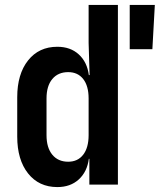

<svg xmlns="http://www.w3.org/2000/svg" viewBox="-20 -750 649 780"><path d="M507 -550V-730H609L599 -550ZM213 10Q138 10 94 -45.5Q50 -101 50 -195V-355Q50 -449 94 -504.5Q138 -560 213 -560Q266 -560 300 -529Q334 -498 341 -445H344L340 -576V-730H459V0H343V-105H341Q334 -52 300 -21Q266 10 213 10ZM257 -93Q296 -93 318 -121.5Q340 -150 340 -201V-350Q340 -401 318 -429Q296 -457 257 -457Q216 -457 192.5 -429Q169 -401 169 -350V-201Q169 -150 192.5 -121.5Q216 -93 257 -93Z"/></svg>

Font: NKDuy Mono
Style: Bold
Weight: 700
Monospace: yes
Designer: NKDuy
Foundry: NKDuy
Version: Version 2.251; ttfautohint (v1.8.4.7-5d5b)